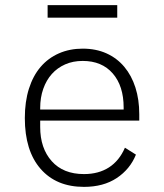

<svg xmlns="http://www.w3.org/2000/svg" viewBox="-20 -718 640 750"><path d="M308 12Q200 12 138.5 -58.5Q77 -129 77 -257Q77 -321 93 -371.5Q109 -422 138.5 -456.5Q168 -491 210 -509.5Q252 -528 303 -528Q355 -528 396 -509.5Q437 -491 465.5 -457Q494 -423 509 -376Q524 -329 524 -272V-247H137V-222Q137 -139 182 -88.5Q227 -38 308 -38Q365 -38 405.5 -64Q446 -90 468 -141L511 -114Q488 -57 436 -22.5Q384 12 308 12ZM303 -480Q265 -480 234.5 -466.5Q204 -453 182.5 -429Q161 -405 149 -371Q137 -337 137 -296V-290H463V-298Q463 -382 420.5 -431Q378 -480 303 -480ZM166 -698H438V-649H166Z"/></svg>

Font: IBM Plex Mono Light
Style: Regular
Weight: 300
Monospace: yes
Designer: Mike Abbink, Paul van der Laan, Pieter van Rosmalen
Foundry: Bold Monday
Version: Version 2.3